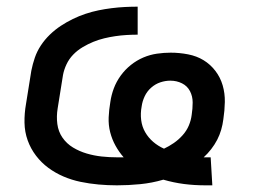

<svg xmlns="http://www.w3.org/2000/svg" viewBox="-20 -548 790 576"><path d="M596 8Q563 8 532 4Q501 0 470 -9Q436 1 400.5 4.5Q365 8 331 8Q303 8 275.5 5.5Q248 3 221.5 -2.5Q195 -8 170.5 -18.5Q146 -29 125 -44.5Q104 -60 88 -81Q72 -102 63 -127Q54 -152 53.5 -180Q53 -208 58 -236L74 -336Q78 -356 84.5 -375Q91 -394 102.5 -411.5Q114 -429 129.5 -444Q145 -459 162.5 -470.5Q180 -482 198.5 -491Q217 -500 236.5 -506.5Q256 -513 275.5 -517Q295 -521 315 -523.5Q335 -526 354.5 -527Q374 -528 393 -528V-444Q377 -444 360 -443Q343 -442 326 -439.5Q309 -437 292.5 -433Q276 -429 260 -422.5Q244 -416 228 -406.5Q212 -397 199.5 -384Q187 -371 179.5 -355Q172 -339 169 -323L153 -223Q149 -199 152 -176Q155 -153 167.5 -135Q180 -117 199 -105.5Q218 -94 240 -87.5Q262 -81 285 -78.5Q308 -76 332 -76H351Q337 -92 326.5 -111Q316 -130 310.5 -151.5Q305 -173 306 -196Q307 -219 311 -242Q314 -263 321.5 -283Q329 -303 342 -321Q355 -339 372.5 -353Q390 -367 410 -375.5Q430 -384 451 -387Q472 -390 492 -390Q518 -390 544 -385Q570 -380 590.5 -367.5Q611 -355 626 -335.5Q641 -316 648 -292Q655 -268 654.5 -242Q654 -216 650 -190Q648 -174 643.5 -158.5Q639 -143 631.5 -128.5Q624 -114 613.5 -100.5Q603 -87 591 -76H612L617 8ZM472 -102Q487 -109 501.5 -119Q516 -129 528 -142.5Q540 -156 546.5 -171.5Q553 -187 555 -203Q558 -222 558 -240.5Q558 -259 550 -274.5Q542 -290 526 -298Q510 -306 491 -306Q476 -306 461 -301Q446 -296 433.5 -285Q421 -274 414 -259Q407 -244 405 -229Q401 -208 403.5 -188Q406 -168 415.5 -151.5Q425 -135 439.5 -122.5Q454 -110 472 -102Z"/></svg>

Font: Iosevka Custom Medium Oblique
Style: Regular
Weight: 500
Italic angle: -9°
Designer: Belleve Invis
Foundry: Belleve Invis
Version: Version 27.0.1